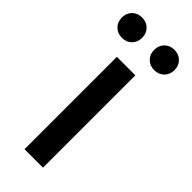

<svg xmlns="http://www.w3.org/2000/svg" viewBox="-243 -705 735 735"><g transform="rotate(45 124.5 -337.5)"><path d="M76.5 -580.5Q61 -565 37 -565Q13 -565 -2.5 -580.5Q-18 -596 -18 -620Q-18 -644 -2.5 -659.5Q13 -675 37 -675Q61 -675 76.5 -659.5Q92 -644 92 -620Q92 -596 76.5 -580.5ZM251.5 -580.5Q236 -565 212 -565Q188 -565 172.5 -580.5Q157 -596 157 -620Q157 -644 172.5 -659.5Q188 -675 212 -675Q236 -675 251.5 -659.5Q267 -644 267 -620Q267 -596 251.5 -580.5ZM75 0V-500H175V0Z"/></g></svg>

Font: Scada
Style: Regular
Weight: 400
Designer: Jovanny Lemonad
Foundry: Jovanny Lemonad
Version: Version 4.100;PS 004.100;hotconv 1.0.88;makeotf.lib2.5.64775